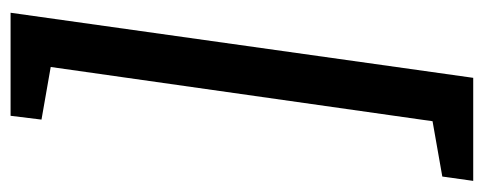

<svg xmlns="http://www.w3.org/2000/svg" viewBox="-358 -454 893 354"><g transform="rotate(-90 88.0 -277.5)"><path d="M241 -704 121 149H-69L-61 92L41 74L141 -630L44 -647L51 -704Z"/></g></svg>

Font: Faustina Light SemiBold
Style: Italic
Weight: 600
Italic angle: -8°
Version: Version 1.200